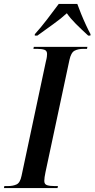

<svg xmlns="http://www.w3.org/2000/svg" viewBox="-52 -951 478 971"><path d="M-32 0 -30 -10H-12Q14 -10 32 -18.5Q50 -27 57 -62L180 -640Q184 -655 185 -664Q186 -673 186 -678Q186 -695 172 -699.5Q158 -704 134 -704H117L119 -714H390L388 -704H371Q343 -704 325 -694.5Q307 -685 299 -647L178 -80Q175 -66 173.5 -55Q172 -44 172 -36Q172 -19 186 -14.5Q200 -10 224 -10H241L239 0ZM124 -778Q154 -811 186.5 -853.5Q219 -896 245 -931H339Q346 -911 358 -881.5Q370 -852 383 -824Q396 -796 406 -778L405 -771H394Q358 -804 331 -831Q304 -858 286 -884Q258 -858 217.5 -829Q177 -800 137 -771H124Z"/></svg>

Font: Noto Serif Display ExtraCondensed SemiBold
Style: Italic
Weight: 600
Width: 2
Italic angle: -12°
Designer: Monotype Design Team
Foundry: Monotype Imaging Inc.
Version: Version 2.009